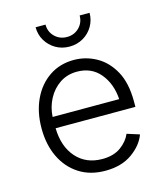

<svg xmlns="http://www.w3.org/2000/svg" viewBox="-114 -842 808 941"><g transform="rotate(-15 290.0 -372.0)"><path d="M304.7 11.7Q228 11.7 172.1 -24.2Q116.2 -60.1 85.7 -123.5Q55.2 -187 55.2 -269.5Q55.2 -352.1 85.2 -416Q115.2 -480 169.2 -516.6Q223.1 -553.2 294.4 -553.2Q354 -553.2 407.2 -523.9Q460.4 -494.6 493.7 -434.6Q526.9 -374.5 526.9 -281.7V-252.9H122.1Q124 -159.7 173.3 -103.8Q222.7 -47.9 305.2 -47.9Q362.3 -47.9 398.9 -74.2Q435.5 -100.6 450.7 -136.7L513.7 -116.7Q495.1 -65.4 441.2 -26.9Q387.2 11.7 304.7 11.7ZM122.1 -310.1H460Q454.6 -389.6 411.1 -441.7Q367.7 -493.7 294.4 -493.7Q245.1 -493.7 207.5 -468.8Q169.9 -443.8 147.5 -402.1Q125 -360.4 122.1 -310.1ZM292.5 -621.6Q253.9 -621.6 222.9 -639.6Q191.9 -657.7 173.6 -688.2Q155.3 -718.8 155.3 -756.3H205.6Q205.6 -719.7 230.5 -695.1Q255.4 -670.4 292.5 -670.4Q329.1 -670.4 354 -695.1Q378.9 -719.7 378.9 -756.3H429.2Q429.2 -719.2 411.1 -688.5Q393.1 -657.7 361.8 -639.6Q330.6 -621.6 292.5 -621.6Z"/></g></svg>

Font: Inter Light
Style: Regular
Weight: 300
Designer: Rasmus Andersson
Foundry: rsms
Version: Version 4.000;git-a52131595